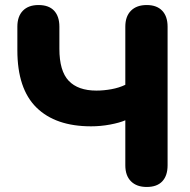

<svg xmlns="http://www.w3.org/2000/svg" viewBox="-20 -734 754 763"><path d="M563 9Q523 9 500.5 -13.5Q478 -36 478 -77V-256Q455 -246 417.5 -239Q380 -232 342 -232Q201 -232 125 -306.5Q49 -381 49 -534V-628Q49 -669 71 -691.5Q93 -714 133 -714Q174 -714 195 -691.5Q216 -669 216 -628V-540Q216 -452 253 -413Q290 -374 363 -374Q392 -374 422.5 -379.5Q453 -385 478 -397V-628Q478 -669 500.5 -691.5Q523 -714 563 -714Q603 -714 624.5 -691.5Q646 -669 646 -628V-77Q646 -36 625 -13.5Q604 9 563 9Z"/></svg>

Font: Chiron GoRound TC EB
Style: Regular
Weight: 700
Designer: Ryoko NISHIZUKA 西塚涼子 (kana, bopomofo & ideographs); Paul D. Hunt (Latin, Greek & Cyrillic); Sandoll Communications 산돌커뮤니
Foundry: Adobe
Version: Version 1.000;hotconv 1.1.1;makeotfexe 2.6.0